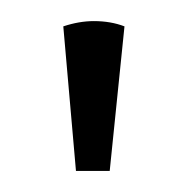

<svg xmlns="http://www.w3.org/2000/svg" viewBox="-20 -751 178 182"><path d="M52 -589H84L98 -726Q85 -731 69 -731Q55 -731 40 -726Z"/></svg>

Font: Arima Madurai Light
Style: Regular
Weight: 300
Designer: Joana Correia and Natanael Gama
Foundry: NDISCOVER
Version: Version 1.019